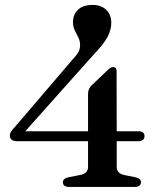

<svg xmlns="http://www.w3.org/2000/svg" viewBox="-20 -740 636 760"><path d="M328.5 -368.5Q328.5 -387 341 -400.5L405.5 -462Q413 -469.5 418 -472Q423 -474.5 428 -474.5Q441.5 -474.5 441.5 -458L442 -220.5H527Q552 -220.5 552 -201.5Q552 -181 526.5 -181H442V-80Q442 -53 473 -47L515.5 -38.5Q538 -33.5 538 -19Q538 0 512.5 0H255Q229 0 229 -18.5Q229 -33.5 251.5 -38.5L298 -47.5Q328.5 -53 328.5 -79.5V-181H48.5Q19 -181 19 -204Q19 -211 23.2 -218.2Q27.5 -225.5 38.5 -237L266 -503Q282.5 -520.5 289.8 -533Q297 -545.5 297 -561.5Q297 -578.5 290 -592Q283 -605.5 276 -619.8Q269 -634 269 -653Q269 -682.5 288.8 -701.5Q308.5 -720.5 347 -720.5Q380 -720.5 400.2 -701.5Q420.5 -682.5 420.5 -648.5Q420.5 -624 406.8 -596Q393 -568 349 -522L80 -220.5H328.5Z"/></svg>

Font: Fraunces 9pt S000
Style: Regular
Weight: 400
Version: Version 1.000; ttfautohint (v1.8.3)